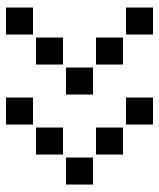

<svg xmlns="http://www.w3.org/2000/svg" viewBox="35 -570 530 640"><g transform="rotate(90 300.0 -250.0)"><path d="M6 -495Q5 -495 5 -495Q5 -495 5 -494V-406Q5 -405 5 -405Q5 -405 6 -405H94Q95 -405 95 -405Q95 -405 95 -406V-494Q95 -495 95 -495Q95 -495 94 -495ZM306 -495Q305 -495 305 -495Q305 -495 305 -494V-406Q305 -405 305 -405Q305 -405 306 -405H394Q395 -405 395 -405Q395 -405 395 -406V-494Q395 -495 395 -495Q395 -495 394 -495ZM106 -395Q105 -395 105 -395Q105 -395 105 -394V-306Q105 -305 105 -305Q105 -305 106 -305H194Q195 -305 195 -305Q195 -305 195 -306V-394Q195 -395 195 -395Q195 -395 194 -395ZM406 -395Q405 -395 405 -395Q405 -395 405 -394V-306Q405 -305 405 -305Q405 -305 406 -305H494Q495 -305 495 -305Q495 -305 495 -306V-394Q495 -395 495 -395Q495 -395 494 -395ZM206 -295Q205 -295 205 -295Q205 -295 205 -294V-206Q205 -205 205 -205Q205 -205 206 -205H294Q295 -205 295 -205Q295 -205 295 -206V-294Q295 -295 295 -295Q295 -295 294 -295ZM506 -295Q505 -295 505 -295Q505 -295 505 -294V-206Q505 -205 505 -205Q505 -205 506 -205H594Q595 -205 595 -205Q595 -205 595 -206V-294Q595 -295 595 -295Q595 -295 594 -295ZM106 -195Q105 -195 105 -195Q105 -195 105 -194V-106Q105 -105 105 -105Q105 -105 106 -105H194Q195 -105 195 -105Q195 -105 195 -106V-194Q195 -195 195 -195Q195 -195 194 -195ZM406 -195Q405 -195 405 -195Q405 -195 405 -194V-106Q405 -105 405 -105Q405 -105 406 -105H494Q495 -105 495 -105Q495 -105 495 -106V-194Q495 -195 495 -195Q495 -195 494 -195ZM6 -95Q5 -95 5 -95Q5 -95 5 -94V-6Q5 -5 5 -5Q5 -5 6 -5H94Q95 -5 95 -5Q95 -5 95 -6V-94Q95 -95 95 -95Q95 -95 94 -95ZM306 -95Q305 -95 305 -95Q305 -95 305 -94V-6Q305 -5 305 -5Q305 -5 306 -5H394Q395 -5 395 -5Q395 -5 395 -6V-94Q395 -95 395 -95Q395 -95 394 -95Z"/></g></svg>

Font: Doto Black
Style: Regular
Weight: 900
Version: Version 1.000